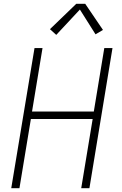

<svg xmlns="http://www.w3.org/2000/svg" viewBox="-20 -987 640 1007"><path d="M39 0 161 -735H203L148 -402H472L527 -735H570L449 0H406L466 -363H142L82 0ZM275 -804 242 -834 380 -967H427L520 -830L481 -807L399 -937Z"/></svg>

Font: Iosevka Curly XLtExObl
Style: Regular
Weight: 200
Width: 7
Italic angle: -9°
Monospace: yes
Designer: Belleve Invis
Foundry: Belleve Invis
Version: Version 11.0.1; ttfautohint (v1.8.3)